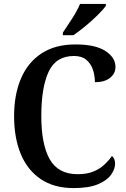

<svg xmlns="http://www.w3.org/2000/svg" viewBox="-20 -951 645 981"><path d="M356 10Q256 10 188 -36Q120 -82 86 -164.5Q52 -247 52 -358Q52 -467 87 -549.5Q122 -632 192 -678Q262 -724 365 -724Q467 -724 518.5 -690.5Q570 -657 570 -609Q570 -575 542 -553Q514 -531 465 -531Q465 -563 455 -594Q445 -625 421.5 -645Q398 -665 358 -665Q266 -665 228.5 -584.5Q191 -504 191 -358Q191 -214 234 -137.5Q277 -61 377 -61Q424 -61 457 -74.5Q490 -88 513 -109.5Q536 -131 552 -154Q568 -141 568 -114Q568 -88 548 -59Q528 -30 481.5 -10Q435 10 356 10ZM301 -784Q322 -815 348.5 -856Q375 -897 389 -931H521V-921Q509 -904 480.5 -875.5Q452 -847 417.5 -818.5Q383 -790 355 -771H301Z"/></svg>

Font: Noto Serif Georgian SemiCondensed SemiBold
Style: Regular
Weight: 600
Width: 4
Designer: Monotype Design Team, Akaki Razmadze
Foundry: Google LLC
Version: Version 2.003; ttfautohint (v1.8.4.7-5d5b)